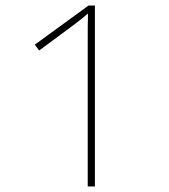

<svg xmlns="http://www.w3.org/2000/svg" viewBox="-20 -769 612 696"><path d="M324 -93V-749H301L106 -607L122 -586L245 -677C270 -696 283 -706 299 -720C298 -693 298 -655 298 -598V-93Z"/></svg>

Font: Noto Sans Telugu UI Thin
Style: Regular
Weight: 100
Designer: Jelle Bosma - Monotype Design Team
Foundry: Monotype Imaging Inc.
Version: Version 2.005